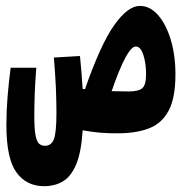

<svg xmlns="http://www.w3.org/2000/svg" viewBox="-20 -454 626 661"><path d="M393.6 4.9Q353 5.4 325.2 2.9Q297.4 0.5 264.6 -5.4Q259.8 70.3 242.2 112.1Q224.6 153.8 196.5 170.4Q168.5 187 131.8 187Q71.3 187 36.6 139.6Q2 92.3 2 -23.9Q2 -71.8 6.1 -122.1Q10.3 -172.4 16.6 -220.7H105Q101.1 -173.3 99.6 -131.3Q98.1 -89.4 98.1 -55.7Q98.1 -10.7 102.3 11.5Q106.4 33.7 114.7 40.8Q123 47.9 134.8 47.9Q156.2 47.9 165.3 25.9Q174.3 3.9 174.3 -66.4Q174.3 -105.5 172.4 -151.4Q170.4 -197.3 165.5 -255.9L255.4 -261.2Q258.8 -224.6 261 -197.3Q263.2 -169.9 264.6 -147.9Q269 -147.5 272.5 -147Q326.7 -302.2 373.5 -367.9Q420.4 -433.6 461.4 -433.6Q496.6 -433.6 524.2 -402.1Q551.8 -370.6 567.9 -317.1Q584 -263.7 584 -197.8Q584 -118.2 561.3 -74.5Q538.6 -30.8 496.1 -13.4Q453.6 3.9 393.6 4.9ZM364.3 -140.1Q390.6 -139.2 423.3 -139.2Q458 -139.2 470.5 -150.9Q482.9 -162.6 482.9 -199.2Q482.9 -235.4 473.6 -264.6Q464.4 -293.9 447.3 -293.9Q417.5 -293.9 364.3 -140.1Z"/></svg>

Font: Cascadia Mono
Style: Bold
Weight: 700
Monospace: yes
Designer: Aaron Bell
Foundry: Saja Typeworks
Version: Version 2404.023; ttfautohint (v1.8.4)